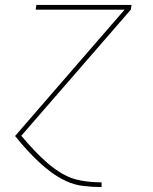

<svg xmlns="http://www.w3.org/2000/svg" viewBox="-20 -550 616 775"><path d="M389 205H390V186H389Q348 186 308 179Q268 172 234 152.5Q200 133 171.5 108Q143 83 117 55.5Q91 28 66 -2L508 -511L511 -530H127L124 -511H483L293 -292L40 0H42Q63 27 86 52Q109 77 134 101Q159 125 187 145.5Q215 166 247 181Q279 196 315.5 200.5Q352 205 389 205Z"/></svg>

Font: Iosevka Sparkle Thin Oblique
Style: Regular
Weight: 100
Italic angle: -9°
Designer: Belleve Invis
Foundry: Belleve Invis
Version: Version 4.5.0; ttfautohint (v1.8.3)